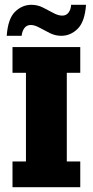

<svg xmlns="http://www.w3.org/2000/svg" viewBox="-20 -779 386 799"><path d="M32 0V-107H88V-476H32V-583H314V-476H258V-107H314V0ZM235 -630Q210 -630 187 -641.5Q164 -653 144 -664Q124 -675 108 -675Q91 -675 81.5 -662Q72 -649 70 -630H8Q13 -701 42.5 -730Q72 -759 111 -759Q136 -759 159 -747.5Q182 -736 202 -725Q222 -714 239 -714Q256 -714 265.5 -727Q275 -740 276 -759H338Q333 -689 303.5 -659.5Q274 -630 235 -630Z"/></svg>

Font: Rokkitt ExtraBold
Style: Regular
Weight: 800
Version: Version 3.103